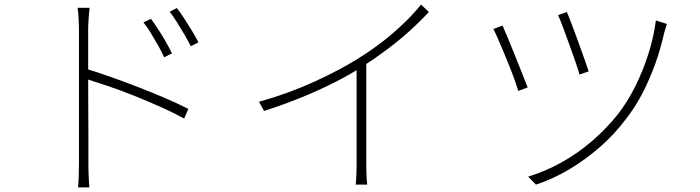

<svg xmlns="http://www.w3.org/2000/svg" viewBox="-20 -782 3040 834"><path d="M636 -700Q648 -684 665 -658Q682 -632 698.5 -603.5Q715 -575 727 -550L693 -533Q683 -556 667.5 -583.5Q652 -611 635.5 -638Q619 -665 603 -685ZM748 -747Q761 -731 778 -705Q795 -679 812.5 -650.5Q830 -622 842 -598L809 -581Q798 -603 782 -630.5Q766 -658 749 -685Q732 -712 717 -731ZM323 -70Q323 -80 323 -121Q323 -162 323 -221.5Q323 -281 323 -347.5Q323 -414 323 -477Q323 -540 323 -588Q323 -636 323 -657Q323 -674 321.5 -701Q320 -728 317 -748H369Q367 -729 365 -701Q363 -673 363 -657Q363 -609 363 -549Q363 -489 363 -425.5Q363 -362 363.5 -301.5Q364 -241 364 -191.5Q364 -142 364 -109.5Q364 -77 364 -70Q364 -54 364.5 -35Q365 -16 366 1Q367 18 368 32H319Q321 12 322 -16Q323 -44 323 -70ZM355 -483Q404 -468 462 -447.5Q520 -427 580.5 -403.5Q641 -380 697 -356Q753 -332 798 -309L780 -267Q737 -291 681 -316Q625 -341 565.5 -365Q506 -389 451 -407.5Q396 -426 355 -439Z M1105 -340Q1231 -375 1345 -427Q1459 -479 1541 -531Q1595 -565 1642 -601.5Q1689 -638 1731 -678Q1773 -718 1809 -762L1843 -730Q1803 -687 1758 -646.5Q1713 -606 1662.5 -568Q1612 -530 1553 -492Q1500 -458 1432 -423.5Q1364 -389 1286 -357.5Q1208 -326 1127 -300ZM1529 -508 1571 -528V-67Q1571 -52 1571.5 -34.5Q1572 -17 1573 -2.5Q1574 12 1575 20H1525Q1526 12 1527 -2.5Q1528 -17 1528.5 -34.5Q1529 -52 1529 -67Z M2442 -730Q2450 -713 2463 -678Q2476 -643 2491 -602.5Q2506 -562 2518.5 -526Q2531 -490 2537 -472L2497 -458Q2492 -478 2479.5 -514Q2467 -550 2452.5 -590Q2438 -630 2425 -665Q2412 -700 2404 -716ZM2877 -678Q2874 -671 2871 -659Q2868 -647 2865 -639Q2850 -571 2826.5 -505.5Q2803 -440 2772 -379.5Q2741 -319 2699 -265Q2649 -198 2584.5 -142Q2520 -86 2449.5 -44.5Q2379 -3 2308 20L2274 -15Q2348 -37 2419 -76.5Q2490 -116 2552.5 -170Q2615 -224 2665 -287Q2706 -340 2739 -406Q2772 -472 2795.5 -545Q2819 -618 2829 -693ZM2163 -671Q2171 -653 2185.5 -618Q2200 -583 2216.5 -542Q2233 -501 2248 -463.5Q2263 -426 2272 -402L2231 -387Q2226 -405 2215.5 -434.5Q2205 -464 2191.5 -497.5Q2178 -531 2164.5 -563.5Q2151 -596 2140 -620.5Q2129 -645 2123 -656Z"/></svg>

Font: Noto Sans JP Thin ExtraLight
Style: Regular
Weight: 250
Version: Version 2.004-H2;hotconv 1.0.118;makeotfexe 2.5.65603